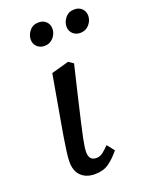

<svg xmlns="http://www.w3.org/2000/svg" viewBox="-142 -807 673 888"><g transform="rotate(-20 194.5 -362.5)"><path d="M168 12Q126 12 101 -12Q76 -36 76 -82Q76 -101 80.5 -134Q85 -167 90.5 -200.5Q96 -234 100 -256L142 -495L228 -519L252 -503L218 -360Q201 -287 190 -240Q179 -193 173.5 -165.5Q168 -138 166 -123Q164 -108 164 -98Q164 -56 200 -56Q218 -56 232 -67Q246 -78 264 -96L292 -60Q265 -27 237.5 -7.5Q210 12 168 12ZM152 -625Q130 -625 115.5 -639Q101 -653 101 -674Q101 -697 117.5 -717Q134 -737 162 -737Q185 -737 199 -723Q213 -709 213 -688Q213 -664 196 -644.5Q179 -625 152 -625ZM328 -625Q306 -625 291.5 -639Q277 -653 277 -674Q277 -697 293.5 -717Q310 -737 338 -737Q361 -737 375 -723Q389 -709 389 -688Q389 -664 372 -644.5Q355 -625 328 -625Z"/></g></svg>

Font: Source Serif 4 Caption
Style: Italic
Weight: 400
Italic angle: -12°
Designer: Frank Grießhammer
Foundry: Adobe Systems Incorporated
Version: Version 4.004;hotconv 1.0.117;makeotfexe 2.5.65602